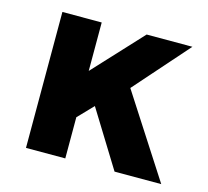

<svg xmlns="http://www.w3.org/2000/svg" viewBox="-80 -597 748 689"><g transform="rotate(15 294.0 -252.5)"><path d="M71 0V-505H217V-325L384 -505H554L377 -304.5L573.5 0H400L271 -209L217 -153V0Z"/></g></svg>

Font: Geologica SemiBold
Style: Regular
Weight: 600
Designer: Sindre Bremnes, Frode Helland
Foundry: Monokrom Skriftforlag AS
Version: Version 1.010;gftools[0.9.28]